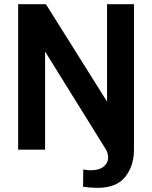

<svg xmlns="http://www.w3.org/2000/svg" viewBox="-20 -717 729 920"><path d="M378 178 379 95Q401 99 414 99Q455 99 476.5 81.5Q498 64 498 38Q498 18 488 0L196 -470V0H67V-697H200L493 -230V-697H622V-1Q622 78 580 130.5Q538 183 449 183Q412 183 378 178Z"/></svg>

Font: Hanken Grotesk
Style: Bold
Weight: 700
Designer: Alfredo Marco Pradil
Foundry: Hanken Design Co.
Version: Version 3.014